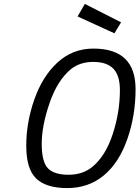

<svg xmlns="http://www.w3.org/2000/svg" viewBox="-20 -950 712 980"><path d="M413 -930 598 -836 564 -780 376 -866ZM451 -98Q519 -154 555.5 -266Q592 -378 592 -490Q592 -565 558.5 -599.5Q525 -634 456.5 -634Q388 -634 342 -597Q273 -540 233 -424Q193 -308 193 -215.5Q193 -123 225 -90.5Q257 -58 329.5 -58Q402 -58 451 -98ZM457 -702Q672 -702 672 -495Q672 -360 629.5 -239Q587 -118 509 -54Q431 10 323.5 10Q216 10 165 -38.5Q114 -87 114 -206Q114 -325 155.5 -443Q197 -561 274 -631.5Q351 -702 457 -702Z"/></svg>

Font: TitilliumWebItalic
Style: Italic
Weight: 400
Italic angle: -13°
Version: Version 1.001;PS 57.000;hotconv 1.0.70;makeotf.lib2.5.55311